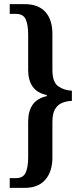

<svg xmlns="http://www.w3.org/2000/svg" viewBox="-20 -780 394 927"><path d="M27 127V80H57Q92 80 104 53.5Q116 27 116 -22V-194Q116 -242 137 -273.5Q158 -305 206 -316V-321Q159 -331 137.5 -362Q116 -393 116 -441V-611Q116 -661 104 -687Q92 -713 57 -713H27V-760H99Q165 -760 199 -722.5Q233 -685 233 -616V-443Q233 -384 260.5 -364Q288 -344 327 -342V-293Q301 -292 279.5 -283Q258 -274 245.5 -252.5Q233 -231 233 -191V-19Q233 48 199 87.5Q165 127 99 127Z"/></svg>

Font: Noto Serif Myanmar ExtraCondensed SemiBold
Style: Regular
Weight: 600
Width: 2
Designer: Ben Mitchell and the Monotype Design Team
Foundry: Monotype Imaging Inc.
Version: Version 2.106; ttfautohint (v1.8.4.7-5d5b)